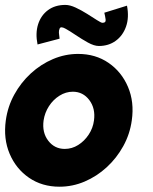

<svg xmlns="http://www.w3.org/2000/svg" viewBox="-28 -728 608 762"><path d="M208 13Q139 13 87.2 -22.5Q35.5 -58 10.2 -117.8Q-15 -177.5 -5 -250Q2.5 -305 28.8 -352.8Q55 -400.5 94.5 -436.8Q134 -473 182.2 -493.5Q230.5 -514 282 -514Q351 -514 402.8 -478.5Q454.5 -443 480 -383Q505.5 -323 495 -250Q487.5 -195.5 461.2 -148Q435 -100.5 395.5 -64.2Q356 -28 308 -7.5Q260 13 208 13ZM229 -137Q257.5 -137 282.2 -152.5Q307 -168 324 -193.8Q341 -219.5 345 -250Q351.5 -297.5 326.5 -330.8Q301.5 -364 261 -364Q233 -364 208 -348.2Q183 -332.5 166.2 -306.5Q149.5 -280.5 145 -250Q138.5 -202 163.5 -169.5Q188.5 -137 229 -137ZM364.5 -545.5Q345.5 -545.5 320.8 -559.2Q296 -573 272 -589.2Q248 -605.5 230.8 -614.8Q213.5 -624 209 -615.5Q205 -606.5 205.8 -598Q206.5 -589.5 208.5 -574.5L121 -551.5Q112 -596 123.2 -631.5Q134.5 -667 162.5 -687.8Q190.5 -708.5 231.5 -708.5Q249.5 -708.5 272.5 -697.8Q295.5 -687 317.8 -673Q340 -659 356.8 -648.2Q373.5 -637.5 378.5 -637.5Q393 -637.5 391.2 -650.5Q389.5 -663.5 386 -677.5L476 -705.5Q485 -658.5 472.2 -622.5Q459.5 -586.5 431.2 -566Q403 -545.5 364.5 -545.5Z"/></svg>

Font: Urbanist Black
Style: Italic
Weight: 900
Italic angle: -8°
Designer: Corey Hu
Foundry: Corey Hu
Version: Version 1.330; ttfautohint (v1.8.4.7-5d5b)